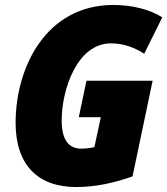

<svg xmlns="http://www.w3.org/2000/svg" viewBox="-20 -745 675 775"><path d="M288 10C365 10 442 -7 515 -33L596 -419H329L298 -272H387L361 -151C341 -147 327 -145 308 -145C257 -145 229 -181 229 -259C229 -383 291 -570 428 -570C478 -570 524 -553 562 -528L635 -675C587 -706 514 -725 438 -725C167 -725 43 -475 43 -249C43 -81 131 10 288 10Z"/></svg>

Font: Noto Sans UI SemiCondensed Black
Style: Italic
Weight: 900
Width: 4
Italic angle: -372°
Designer: Monotype Design Team
Foundry: Monotype Imaging Inc.
Version: Version 1.901